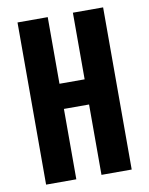

<svg xmlns="http://www.w3.org/2000/svg" viewBox="-83 -796 666 857"><g transform="rotate(-10 250.0 -367.5)"><path d="M56 0V-735H193V-433H307V-735H444V0H307V-319H193V0Z"/></g></svg>

Font: Iosevka SS04 Heavy
Style: Regular
Weight: 900
Monospace: yes
Designer: Belleve Invis
Foundry: Belleve Invis
Version: Version 19.0.0; ttfautohint (v1.8.4)